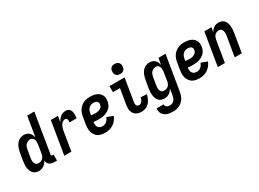

<svg xmlns="http://www.w3.org/2000/svg" viewBox="-36 -1587 3572 2647"><g transform="rotate(-30 1750.0 -263.5)"><path d="M439 8H403Q382 8 361.5 4Q341 0 324 -11.5Q307 -23 297.5 -41.5Q288 -60 287 -81Q278 -62 264 -45Q250 -28 232.5 -15.5Q215 -3 194.5 2.5Q174 8 154 8Q127 8 103 -0.5Q79 -9 63 -27Q47 -45 38.5 -68.5Q30 -92 26.5 -117.5Q23 -143 25 -169.5Q27 -196 31 -222L51 -342Q55 -364 60.5 -385.5Q66 -407 75.5 -427.5Q85 -448 98.5 -467Q112 -486 130.5 -500Q149 -514 171 -521Q193 -528 214 -528Q239 -528 262.5 -520.5Q286 -513 302 -497Q318 -481 327.5 -459Q337 -437 340 -414L393 -735H506L403 -108Q402 -104 402.5 -100Q403 -96 405.5 -93Q408 -90 411.5 -89Q415 -88 419 -88H439ZM202 -88Q220 -88 238 -94Q256 -100 270 -113.5Q284 -127 291.5 -144.5Q299 -162 302 -180L321 -300Q324 -314 325 -328.5Q326 -343 325.5 -357Q325 -371 321.5 -384.5Q318 -398 310 -409Q302 -420 289.5 -426Q277 -432 263 -432Q244 -432 224.5 -423.5Q205 -415 191.5 -399.5Q178 -384 171.5 -365Q165 -346 162 -327L142 -207Q140 -193 138.5 -179.5Q137 -166 138.5 -153Q140 -140 144.5 -128Q149 -116 157 -106.5Q165 -97 177 -92.5Q189 -88 202 -88Z M559 0 645 -520H758L742 -422Q751 -442 764.5 -461.5Q778 -481 796 -496.5Q814 -512 836.5 -520Q859 -528 881 -528Q900 -528 917 -522Q934 -516 945 -502.5Q956 -489 961.5 -472Q967 -455 968.5 -436.5Q970 -418 968.5 -399.5Q967 -381 964 -362H851Q852 -373 853 -384.5Q854 -396 851.5 -406.5Q849 -417 840.5 -424.5Q832 -432 821 -432Q807 -432 792.5 -425.5Q778 -419 767 -408Q756 -397 748.5 -383.5Q741 -370 735.5 -355.5Q730 -341 726.5 -326.5Q723 -312 721 -298L672 0Z M1212 8Q1182 8 1153 2.5Q1124 -3 1100 -17.5Q1076 -32 1059.5 -55Q1043 -78 1035 -105Q1027 -132 1026.5 -162Q1026 -192 1031 -222L1051 -342Q1055 -367 1064 -392Q1073 -417 1087.5 -439Q1102 -461 1123 -479Q1144 -497 1168 -508Q1192 -519 1217 -523.5Q1242 -528 1267 -528Q1293 -528 1319 -524.5Q1345 -521 1367.5 -512Q1390 -503 1409 -487.5Q1428 -472 1439.5 -450.5Q1451 -429 1453 -403Q1455 -377 1451 -351Q1447 -327 1436.5 -303.5Q1426 -280 1408.5 -261.5Q1391 -243 1368 -230Q1345 -217 1321 -209.5Q1297 -202 1272.5 -199.5Q1248 -197 1224 -197Q1203 -197 1182.5 -198Q1162 -199 1141 -202Q1138 -181 1139.5 -160Q1141 -139 1151.5 -122Q1162 -105 1180.5 -96.5Q1199 -88 1221 -88Q1238 -88 1255.5 -94Q1273 -100 1287 -112Q1301 -124 1311 -139.5Q1321 -155 1328 -172L1425 -135Q1412 -103 1390.5 -75.5Q1369 -48 1340 -28.5Q1311 -9 1278 -0.5Q1245 8 1212 8ZM1224 -293Q1236 -293 1248.5 -294Q1261 -295 1273 -298.5Q1285 -302 1296.5 -307.5Q1308 -313 1318 -322Q1328 -331 1333 -342.5Q1338 -354 1340 -366Q1343 -381 1338.5 -395Q1334 -409 1323 -417.5Q1312 -426 1297 -429Q1282 -432 1267 -432Q1248 -432 1228.5 -424Q1209 -416 1194 -400.5Q1179 -385 1172 -365.5Q1165 -346 1162 -327L1157 -298Q1174 -295 1190.5 -294Q1207 -293 1224 -293Z M1789 8Q1765 8 1742.5 3Q1720 -2 1701 -14Q1682 -26 1669.5 -44.5Q1657 -63 1651 -84.5Q1645 -106 1645 -130Q1645 -154 1649 -178L1690 -424H1578V-520H1819L1760 -162Q1757 -149 1757.5 -136Q1758 -123 1763 -111.5Q1768 -100 1779 -94Q1790 -88 1803 -88Q1817 -88 1830.5 -96.5Q1844 -105 1852.5 -117.5Q1861 -130 1866 -144Q1871 -158 1873 -172L1968 -166Q1965 -144 1957 -122.5Q1949 -101 1938 -81Q1927 -61 1911 -43.5Q1895 -26 1875 -14Q1855 -2 1833 3Q1811 8 1789 8ZM1791 -590Q1772 -590 1755 -597Q1738 -604 1726.5 -618Q1715 -632 1712.5 -651Q1710 -670 1713 -689Q1715 -703 1722 -715Q1729 -727 1740.5 -735.5Q1752 -744 1765 -747Q1778 -750 1792 -750Q1811 -750 1828.5 -743Q1846 -736 1857 -722Q1868 -708 1871 -689Q1874 -670 1870 -651Q1868 -637 1861 -625Q1854 -613 1842.5 -604.5Q1831 -596 1818 -593Q1805 -590 1791 -590Z M2166 223Q2142 223 2119 220.5Q2096 218 2074.5 210.5Q2053 203 2035 190Q2017 177 2005 159Q1993 141 1989 118Q1985 95 1989 72V71H2100Q2098 85 2104.5 97Q2111 109 2122 115.5Q2133 122 2146.5 124.5Q2160 127 2174 127Q2192 127 2210.5 118Q2229 109 2241 93Q2253 77 2259 58.5Q2265 40 2268 22L2284 -76Q2274 -58 2261 -42Q2248 -26 2230.5 -14.5Q2213 -3 2193 2.5Q2173 8 2154 8Q2127 8 2103 -0.5Q2079 -9 2063 -27Q2047 -45 2038.5 -68.5Q2030 -92 2026.5 -117.5Q2023 -143 2025 -169.5Q2027 -196 2031 -222L2051 -342Q2055 -364 2060.5 -385.5Q2066 -407 2075.5 -427.5Q2085 -448 2098.5 -467Q2112 -486 2130.5 -500Q2149 -514 2171 -521Q2193 -528 2214 -528Q2239 -528 2262.5 -520.5Q2286 -513 2302 -497Q2318 -481 2327.5 -459Q2337 -437 2340 -414L2358 -520H2471L2379 37Q2374 62 2366 86.5Q2358 111 2343.5 133Q2329 155 2308.5 173Q2288 191 2264.5 202.5Q2241 214 2216 218.5Q2191 223 2166 223ZM2202 -88Q2220 -88 2238 -94Q2256 -100 2270 -113.5Q2284 -127 2291.5 -144.5Q2299 -162 2302 -180L2321 -300Q2324 -314 2325 -328.5Q2326 -343 2325.5 -357Q2325 -371 2321.5 -384.5Q2318 -398 2310 -409Q2302 -420 2289.5 -426Q2277 -432 2263 -432Q2244 -432 2224.5 -423.5Q2205 -415 2191.5 -399.5Q2178 -384 2171.5 -365Q2165 -346 2162 -327L2142 -207Q2140 -193 2138.5 -179.5Q2137 -166 2138.5 -153Q2140 -140 2144.5 -128Q2149 -116 2157 -106.5Q2165 -97 2177 -92.5Q2189 -88 2202 -88Z M2712 8Q2682 8 2653 2.5Q2624 -3 2600 -17.5Q2576 -32 2559.5 -55Q2543 -78 2535 -105Q2527 -132 2526.5 -162Q2526 -192 2531 -222L2551 -342Q2555 -367 2564 -392Q2573 -417 2587.5 -439Q2602 -461 2623 -479Q2644 -497 2668 -508Q2692 -519 2717 -523.5Q2742 -528 2767 -528Q2793 -528 2819 -524.5Q2845 -521 2867.5 -512Q2890 -503 2909 -487.5Q2928 -472 2939.5 -450.5Q2951 -429 2953 -403Q2955 -377 2951 -351Q2947 -327 2936.5 -303.5Q2926 -280 2908.5 -261.5Q2891 -243 2868 -230Q2845 -217 2821 -209.5Q2797 -202 2772.5 -199.5Q2748 -197 2724 -197Q2703 -197 2682.5 -198Q2662 -199 2641 -202Q2638 -181 2639.5 -160Q2641 -139 2651.5 -122Q2662 -105 2680.5 -96.5Q2699 -88 2721 -88Q2738 -88 2755.5 -94Q2773 -100 2787 -112Q2801 -124 2811 -139.5Q2821 -155 2828 -172L2925 -135Q2912 -103 2890.5 -75.5Q2869 -48 2840 -28.5Q2811 -9 2778 -0.5Q2745 8 2712 8ZM2724 -293Q2736 -293 2748.5 -294Q2761 -295 2773 -298.5Q2785 -302 2796.5 -307.5Q2808 -313 2818 -322Q2828 -331 2833 -342.5Q2838 -354 2840 -366Q2843 -381 2838.5 -395Q2834 -409 2823 -417.5Q2812 -426 2797 -429Q2782 -432 2767 -432Q2748 -432 2728.5 -424Q2709 -416 2694 -400.5Q2679 -385 2672 -365.5Q2665 -346 2662 -327L2657 -298Q2674 -295 2690.5 -294Q2707 -293 2724 -293Z M3003 0 3089 -520H3202L3189 -445Q3198 -463 3211 -478.5Q3224 -494 3241 -505.5Q3258 -517 3277 -522.5Q3296 -528 3315 -528Q3341 -528 3365 -519Q3389 -510 3404.5 -492Q3420 -474 3428 -450Q3436 -426 3439 -401Q3442 -376 3440 -350Q3438 -324 3434 -298L3385 0H3272L3324 -313Q3326 -326 3327 -339.5Q3328 -353 3327 -366Q3326 -379 3322 -391Q3318 -403 3311 -412.5Q3304 -422 3292 -427Q3280 -432 3267 -432Q3249 -432 3231.5 -425.5Q3214 -419 3201.5 -405.5Q3189 -392 3182 -375Q3175 -358 3172 -340L3116 0Z"/></g></svg>

Font: Iosevka Term Curly
Style: Bold Italic
Weight: 700
Italic angle: -9°
Designer: Belleve Invis
Foundry: Belleve Invis
Version: Version 32.3.0